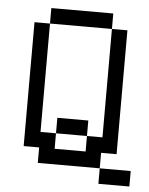

<svg xmlns="http://www.w3.org/2000/svg" viewBox="-51 -667 601 772"><g transform="rotate(5 250.0 -281.0)"><path d="M500 62.5V0H375V62.5ZM375 0V-62.5H437.5Q437.5 -62.5 437.5 -562.5H375V-125H312.5V-62.5H187.5V-125H125V-562.5H62.5Q62.5 -562.5 62.5 -62.5H125V0ZM187.5 -125H312.5V-187.5H187.5ZM125 -562.5H375V-625H125Z"/></g></svg>

Font: Unifont
Style: Regular
Weight: 500
Version: Version 13.0.05